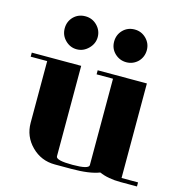

<svg xmlns="http://www.w3.org/2000/svg" viewBox="-102 -774 820 867"><g transform="rotate(15 307.5 -341.0)"><path d="M0 -441.9V-460.9H231V-38.1Q231 -19 308.1 -19Q384.8 -19 384.8 -38.1V-441.9H308.1V-460.9H538.1V-19H615.2V0H538.1Q480 0 439 -18.1Q393.6 0 308.1 0H231Q167 0 122.1 -44.9Q77.1 -89.8 77.1 -153.8V-441.9ZM137.2 -660.2Q159.2 -682.1 191.9 -682.1Q224.1 -682.1 246.6 -659.7Q269.5 -636.7 269.5 -605.5Q269.5 -574.7 246.1 -551.3Q222.7 -527.8 191.4 -527.8Q160.6 -527.8 137.7 -550.8Q115.2 -573.2 115.2 -605.5Q115.2 -637.7 137.2 -660.2ZM368.2 -660.2Q390.1 -682.1 422.4 -682.1Q454.1 -682.1 476.6 -659.7Q499 -637.2 499 -606Q499 -574.2 477.1 -551.3Q454.1 -529.3 422.9 -529.3Q391.6 -529.3 368.7 -551.3Q346.2 -573.2 346.2 -605.5Q346.2 -637.7 368.2 -660.2Z"/></g></svg>

Font: Hjet
Style: Regular
Weight: 400
Designer: T. Christopher White
Version: Version 1.2